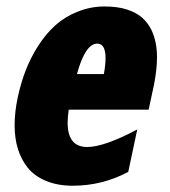

<svg xmlns="http://www.w3.org/2000/svg" viewBox="-20 -574 534 603"><path d="M208.5 9.3Q160.6 9.3 124.5 -5.9Q88.4 -21 67.4 -46.9Q25.9 -98.6 25.9 -180.7Q25.9 -221.7 35.6 -267.6Q45.4 -313.5 61 -353.8Q76.7 -394 100.6 -431.2Q124.5 -468.3 154.5 -495.1Q184.6 -522 224.9 -537.8Q265.1 -553.7 307.9 -553.7Q350.6 -553.7 380.1 -543.7Q409.7 -533.7 427 -518.1Q444.3 -502.4 455.6 -480Q473.1 -443.4 473.1 -394Q473.1 -356 463.4 -306.6L446.8 -229.5H195.8Q192.4 -206.5 192.4 -188.5Q192.4 -112.3 253.9 -112.3Q307.1 -112.3 411.1 -167.5L382.8 -34.2Q301.3 9.3 208.5 9.3ZM311.5 -391.1Q311.5 -437 285.6 -437Q247.6 -437 221.7 -341.3H306.2Q311.5 -371.1 311.5 -391.1Z"/></svg>

Font: Open Sans Hebrew Condensed Extra Bold
Style: Italic
Weight: 800
Width: 3
Italic angle: -12°
Foundry: Ascender Corporation, Yanek Iontef
Version: Version 2.001;PS 002.001;hotconv 1.0.70;makeotf.lib2.5.58329